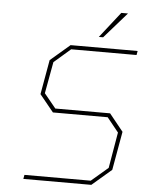

<svg xmlns="http://www.w3.org/2000/svg" viewBox="-61 -981 777 1030"><g transform="rotate(5 327.5 -466.5)"><path d="M441 -794 550 -933H586L464 -794ZM104 0 108 -22H465L555 -99L588 -292L526 -369H231L156 -461L189 -647L294 -737H655L651 -715H299L210 -638L179 -468L242 -391H537L612 -298L575 -90L470 0Z"/></g></svg>

Font: Tomorrow Thin
Style: Italic
Weight: 250
Italic angle: -10°
Designer: Tony de Marco, Monica Rizzolli
Foundry: Just in Type
Version: Version 2.002